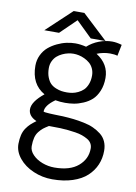

<svg xmlns="http://www.w3.org/2000/svg" viewBox="-108 -825 829 1168"><g transform="rotate(10 306.5 -240.5)"><path d="M161.1 -388.2Q161.1 -355.5 170.7 -331.3Q180.2 -307.1 193.6 -294.2Q207 -281.2 226.6 -273.4Q246.1 -265.6 261.7 -263.4Q277.3 -261.2 294.9 -261.2Q311.5 -261.2 328.1 -264.2Q344.7 -267.1 363.3 -275.9Q381.8 -284.7 395.8 -298.1Q409.7 -311.5 418.9 -334.7Q428.2 -357.9 428.2 -388.2Q428.2 -411.6 419.2 -431.2Q410.2 -450.7 395.8 -463.1Q381.3 -475.6 363.3 -484.1Q345.2 -492.7 327.9 -496.3Q310.5 -500 294.9 -500Q279.3 -500 262 -496.3Q244.6 -492.7 226.3 -484.1Q208 -475.6 193.8 -463.1Q179.7 -450.7 170.4 -431.2Q161.1 -411.6 161.1 -388.2ZM91.8 -122.1Q91.8 -168.5 163.1 -226.1Q78.1 -273.9 78.1 -388.2Q78.1 -423.8 92.8 -454.1Q107.4 -484.4 130.6 -504.2Q153.8 -523.9 183.1 -537.8Q212.4 -551.8 240.7 -557.9Q269 -564 294.9 -564Q326.2 -564 361.8 -555.2Q392.6 -583 432.9 -598.4Q473.1 -613.8 513.2 -613.8Q540 -613.8 573.2 -604L559.1 -534.2Q541 -540 513.2 -540Q471.7 -540 432.1 -523.9Q511.2 -473.6 511.2 -388.2Q511.2 -342.8 496.3 -307.4Q481.4 -272 459 -251.7Q436.5 -231.4 406.2 -218.5Q376 -205.6 349.1 -201.2Q322.3 -196.8 294.9 -196.8Q263.7 -196.8 234.9 -202.1Q175.8 -160.2 175.8 -122.1Q177.7 -120.1 188.2 -118.7Q198.7 -117.2 214.6 -116.5Q230.5 -115.7 245.1 -115.2Q259.8 -114.7 275.6 -114.3Q291.5 -113.8 295.9 -113.8Q333 -111.8 362.8 -108.4Q392.6 -105 427.2 -97.9Q461.9 -90.8 487.5 -79.1Q513.2 -67.4 535.2 -50.3Q557.1 -33.2 568.6 -7.8Q580.1 17.6 580.1 49.8Q580.1 96.2 563 136.2Q545.9 176.3 512.2 207.5Q478.5 238.8 423.8 256.8Q369.1 274.9 298.8 274.9Q236.8 274.9 181.4 251Q126 227.1 92.5 186Q59.1 145 59.1 98.1Q59.6 66.4 65.4 42.5Q71.3 18.6 84 0.2Q96.7 -18.1 109.4 -29.8Q122.1 -41.5 143.1 -57.1Q91.8 -79.6 91.8 -122.1ZM298.8 202.1Q395 202.1 446 158.4Q497.1 114.7 497.1 49.8Q497.1 32.2 488.8 18.3Q480.5 4.4 464.4 -4.9Q448.2 -14.2 430.4 -20.5Q412.6 -26.9 387.2 -30.8Q361.8 -34.7 341.8 -36.6Q321.8 -38.6 294.9 -40Q286.1 -40 261.7 -40.5Q237.3 -41 223.1 -41Q201.7 -27.8 189.9 -18.6Q178.2 -9.3 165.3 6.8Q152.3 22.9 146.7 45.2Q141.1 67.4 141.1 98.1Q141.1 126 164.6 150.4Q188 174.8 224.4 188.5Q260.7 202.1 298.8 202.1ZM250 -755.9H315.9L472.2 -609.9H380.9L283.2 -705.1L185.1 -609.9H94.2Z"/></g></svg>

Font: Junction Regular
Style: Regular
Weight: 500
Designer: Caroline Hadilaksono
Foundry: Caroline Hadilaksono
Version: Version 1.056